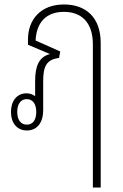

<svg xmlns="http://www.w3.org/2000/svg" viewBox="-20 -578 549 858"><path d="M395 260H430V-386C430 -502 362 -558 266 -558C163 -558 105 -492 105 -401V-378L202 -337V-336C156 -324 137 -285 137 -217V-148C127 -156 114 -161 98 -161C56 -161 29 -127 29 -78C29 -28 56 5 100 5C146 5 173 -30 173 -86V-214C173 -278 185 -312 244 -319L249 -348L139 -397C143 -477 185 -525 266 -525C342 -525 395 -480 395 -380ZM100 -21C73 -21 57 -42 57 -78C57 -113 73 -135 99 -135C127 -135 142 -113 142 -78C142 -42 127 -21 100 -21Z"/></svg>

Font: Noto Sans Thai Looped Condensed ExtraLight
Style: Regular
Weight: 200
Width: 3
Designer: Sasikarn Vongin, Ben Mitchell
Foundry: The Fontpad Ltd
Version: Version 1.001